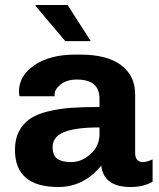

<svg xmlns="http://www.w3.org/2000/svg" viewBox="-20 -740 638 770"><path d="M122 -717 123 -720H251L344 -575H242ZM302 -521Q410 -521 466 -478.5Q522 -436 522 -362V-126Q522 -108 530.5 -99Q539 -90 551 -90Q570 -90 592 -101V-11Q555 10 504 10Q396 10 386 -76Q316 10 214 10Q40 10 40 -139Q40 -182 56 -213Q72 -244 99.5 -263Q127 -282 171.5 -293Q216 -304 264 -307.5Q312 -311 379 -311V-345Q379 -421 288 -421Q248 -421 223.5 -401.5Q199 -382 199 -362V-354H58Q56 -366 56 -372Q56 -437 118.5 -479Q181 -521 281 -521ZM379 -229Q284 -229 237.5 -210.5Q191 -192 191 -150Q191 -117 209.5 -103.5Q228 -90 266 -90Q307 -90 343 -122Q379 -154 379 -202Z"/></svg>

Font: Chivo
Style: Bold
Weight: 700
Designer: Hector Gatti
Foundry: Omnibus-Type
Version: Version 1.007;PS 001.007;hotconv 1.0.88;makeotf.lib2.5.64775